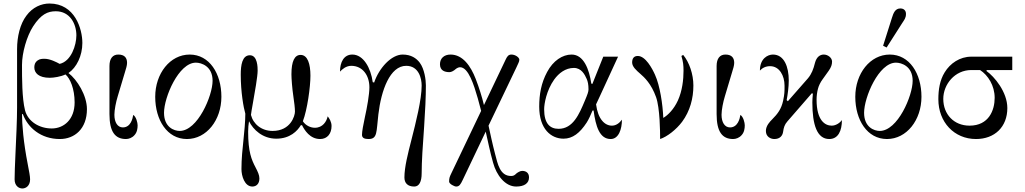

<svg xmlns="http://www.w3.org/2000/svg" viewBox="-20 -778 5824 1091"><path d="M105 -409C105 -478 132 -572 168 -628C213 -697 251 -714 297 -714C378 -714 414 -642 414 -577C414 -522 385 -430 319 -415C301 -425 264 -444 233 -444C222 -444 206 -444 193 -434C177 -422 175 -406 175 -395C175 -364 199 -336 263 -336C284 -336 325 -342 352 -355C379 -332 404 -273 404 -196C404 -98 342 -48 274 -48C205 -48 139 -86 122 -152C105 -221 105 -334 105 -409ZM63 241C63 278 87 293 107 293C127 293 151 278 151 241C151 224 145 193 138 157C113 30 105 -73 105 -130L110 -129C138 -53 212 12 320 12C404 12 474 -46 474 -158C474 -235 419 -325 369 -363C415 -394 448 -461 448 -534C448 -613 406 -758 261 -758C215 -758 165 -737 130 -689C94 -642 77 -569 77 -499V-167C77 -97 72 9 68 93C65 157 63 212 63 241Z M602 -130C602 -29 634 12 696 12C712 12 731 5 744 -10C759 -26 762 -48 762 -66C762 -80 754 -115 737 -125C734 -105 723 -54 678 -54C648 -54 630 -83 630 -126C630 -153 639 -199 649 -231L690 -368C696 -387 702 -406 702 -421C702 -451 686 -468 652 -468C621 -468 602 -446 602 -403Z M912 -137C912 -225 995 -422 1093 -422C1124 -422 1188 -402 1188 -319C1188 -234 1103 -34 1001 -34C969 -34 912 -55 912 -137ZM862 -228C862 -96 930 12 1042 12C1154 12 1238 -96 1238 -228C1238 -360 1170 -468 1058 -468C946 -468 862 -360 862 -228Z M1348 -354C1348 -254 1364 -166 1374 -132C1374 -88 1368 -26 1364 11C1358 67 1352 125 1352 183C1352 222 1370 282 1414 282C1436 282 1454 267 1454 236C1454 217 1445 198 1432 173C1409 129 1390 85 1390 -30C1390 -52 1392 -70 1395 -89C1419 -41 1472 10 1550 10C1628 10 1670 -34 1689 -66L1696 -67C1710 -39 1741 12 1799 12C1841 12 1864 -20 1864 -62C1864 -86 1851 -106 1842 -117C1836 -88 1814 -52 1769 -52C1746 -52 1717 -64 1701 -89C1726 -154 1744 -284 1744 -348C1744 -415 1728 -466 1688 -466C1654 -466 1636 -430 1636 -356C1636 -332 1640 -277 1647 -230C1652 -197 1656 -164 1656 -144C1656 -119 1631 -34 1529 -34C1466 -34 1419 -73 1406 -125C1407 -134 1411 -160 1417 -192C1428 -253 1444 -345 1444 -376C1444 -394 1444 -464 1400 -464C1356 -464 1348 -408 1348 -354Z M1912 -371C1924 -384 1946 -404 1976 -404C2041 -404 2079 -349 2079 -282C2079 -242 2066 -168 2053 -110C2044 -68 2037 -31 2037 -12C2037 6 2051 12 2074 12C2126 12 2118 -28 2130 -128C2146 -265 2196 -404 2288 -404C2360 -404 2376 -332 2376 -292C2376 -212 2343 -82 2318 16C2298 94 2278 172 2278 230C2278 262 2296 282 2334 282C2362 282 2376 254 2376 207C2376 143 2382 50 2390 -58C2396 -144 2400 -230 2400 -293C2400 -324 2392 -386 2365 -422C2346 -447 2316 -468 2268 -468C2204 -468 2134 -392 2106 -309L2098 -311C2087 -392 2045 -468 1982 -468C1934 -468 1912 -425 1912 -371Z M2480 -413C2480 -377 2507 -368 2534 -368C2544 -368 2558 -375 2570 -386C2576 -391 2586 -396 2594 -396C2642 -396 2673 -295 2695 -219L2714 -148L2544 208C2535 227 2532 234 2532 254C2532 267 2562 282 2572 282C2590 282 2597 270 2609 245L2740 -30C2753 27 2764 83 2782 147C2801 217 2850 282 2913 282C2960 282 2986 263 2986 230C2986 205 2970 193 2947 193C2935 193 2920 203 2914 208C2904 218 2898 222 2884 222C2821 222 2808 154 2793 96C2778 39 2767 -14 2756 -64L2914 -394C2924 -417 2931 -427 2931 -439C2931 -451 2909 -468 2886 -468C2869 -468 2862 -457 2855 -443L2730 -181C2718 -230 2703 -278 2683 -330C2655 -402 2610 -468 2540 -468C2503 -468 2480 -446 2480 -413Z M3044 -172C3044 -44 3112 10 3182 10C3234 10 3275 -22 3314 -82C3325 -99 3339 -130 3347 -150H3353C3365 -60 3387 12 3450 12C3495 12 3514 -43 3514 -98C3500 -79 3481 -64 3457 -64C3417 -64 3378 -100 3367 -185L3388 -230L3492 -456H3408L3346 -301L3340 -303C3328 -384 3297 -468 3228 -468C3176 -468 3123 -433 3089 -369C3055 -306 3044 -242 3044 -172ZM3072 -157C3072 -188 3085 -264 3129 -326C3155 -362 3193 -392 3241 -392C3284 -392 3303 -354 3314 -329C3320 -315 3324 -298 3324 -270C3324 -257 3319 -243 3303 -205C3271 -129 3236 -46 3154 -46C3105 -46 3072 -76 3072 -157Z M3572 -423C3572 -399 3596 -378 3619 -358C3641 -339 3681 -302 3708 -226C3730 -164 3731 -29 3731 12C3771 -1 3823 -42 3856 -86C3901 -147 3920 -219 3920 -292C3920 -356 3897 -424 3862 -466L3852 -460C3862 -427 3864 -406 3864 -376C3864 -326 3857 -262 3832 -207C3809 -157 3776 -124 3749 -108C3746 -184 3730 -292 3702 -353C3686 -389 3648 -460 3604 -460C3582 -460 3572 -446 3572 -423Z M4052 -130C4052 -29 4084 12 4146 12C4162 12 4181 5 4194 -10C4209 -26 4212 -48 4212 -66C4212 -80 4204 -115 4187 -125C4184 -105 4173 -54 4128 -54C4098 -54 4080 -83 4080 -126C4080 -153 4089 -199 4099 -231L4140 -368C4146 -387 4152 -406 4152 -421C4152 -451 4136 -468 4102 -468C4071 -468 4052 -446 4052 -403Z M4298 -377C4313 -393 4332 -402 4356 -402C4409 -402 4438 -348 4438 -291C4438 -256 4438 -244 4430 -206C4420 -159 4399 -131 4367 -99C4356 -88 4332 -64 4332 -34C4332 0 4360 12 4380 12C4412 12 4427 -7 4430 -30C4433 -52 4438 -70 4454 -88L4593 -248L4599 -246C4597 -225 4596 -208 4596 -196C4596 -68 4623 12 4692 12C4743 12 4764 -35 4764 -96C4753 -80 4730 -64 4706 -64C4669 -64 4620 -92 4620 -212C4620 -232 4623 -256 4628 -274C4632 -290 4642 -311 4654 -327L4689 -376C4703 -396 4708 -411 4708 -428C4708 -450 4684 -468 4661 -468C4640 -468 4620 -455 4611 -421C4602 -385 4592 -358 4571 -333L4457 -203L4450 -209C4456 -240 4462 -284 4462 -321C4462 -398 4436 -468 4372 -468C4343 -468 4298 -446 4298 -377Z M4998 -518 5018 -508 5106 -646C5118 -664.9 5128 -675 5128 -699C5128 -718 5116 -730 5096 -730C5066 -730 5056.5 -702.9 5048 -676ZM4890 -137C4890 -225 4973 -422 5071 -422C5102 -422 5166 -402 5166 -319C5166 -234 5081 -34 4979 -34C4947 -34 4890 -55 4890 -137ZM4840 -228C4840 -96 4908 12 5020 12C5132 12 5216 -96 5216 -228C5216 -360 5148 -468 5036 -468C4924 -468 4840 -360 4840 -228Z M5312 -214C5312 -84 5402 12 5526 12C5632 12 5704 -57 5704 -164C5704 -256 5629 -344 5586 -374V-380H5732V-456H5499C5434 -456 5379 -418 5348 -367C5320 -322 5312 -268 5312 -214ZM5340 -216C5340 -299 5406 -380 5499 -380H5549C5594 -351 5632 -292 5632 -222C5632 -152 5599 -64 5489 -64C5401 -64 5340 -128 5340 -216Z"/></svg>

Font: Old Standard
Style: Regular
Weight: 400
Designer: Alexey Kryukov <alexios@thessalonica.org.ru>
Version: Version 2.0